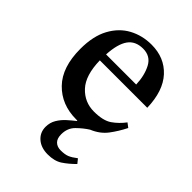

<svg xmlns="http://www.w3.org/2000/svg" viewBox="-207 -580 893 893"><g transform="rotate(45 240.0 -133.5)"><path d="M273 218Q229 218 202 194.5Q175 171 175 134Q175 106 188.5 83.5Q202 61 221.5 43.5Q241 26 259 12V9Q255 9 251 9Q155 9 94 -53.5Q33 -116 33 -237Q33 -321 63 -376Q93 -431 143 -458Q193 -485 254 -485Q339 -485 391.5 -428Q444 -371 447 -263H135Q137 -166 179.5 -120.5Q222 -75 284 -75Q344 -75 375 -96.5Q406 -118 430 -150L451 -134Q430 -92 403.5 -57Q377 -22 331 -3Q304 14 277.5 40Q251 66 251 107Q251 135 265 148.5Q279 162 302 162Q330 162 346.5 155Q363 148 385 131L402 152Q373 181 345 199.5Q317 218 273 218ZM136 -303H334Q332 -361 310 -402.5Q288 -444 239 -444Q189 -444 164.5 -409.5Q140 -375 136 -303Z"/></g></svg>

Font: STIX Two Text Medium
Style: Regular
Weight: 500
Designer: Ross Mills, John Hudson & Paul Hanslow, Tiro Typeworks Ltd; with prior portions MicroPress Inc., and Coen Hoffman.
Foundry: Tiro Typeworks Ltd
Version: Version 2.13 b171